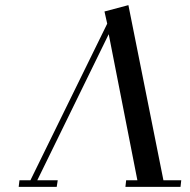

<svg xmlns="http://www.w3.org/2000/svg" viewBox="-20 -732 743 752"><path d="M53.2 0 56.2 -25.9H99.1L399.9 -639.2L389.2 -687L482.9 -711.9L620.1 -25.9H689.9L687 0H471.2L474.1 -25.9H518.1L405.8 -598.1L126 -25.9H206.1L202.1 0Z"/></svg>

Font: Dehuti
Style: Bold-Italic
Weight: 700
Version: Version 1.2